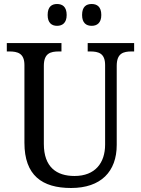

<svg xmlns="http://www.w3.org/2000/svg" viewBox="-20 -929 704 959"><path d="M438 -800C464 -800 486 -814 486 -854C486 -896 464 -909 438 -909C411 -909 390 -896 390 -854C390 -814 411 -800 438 -800ZM265 -800C291 -800 313 -814 313 -854C313 -896 291 -909 265 -909C239 -909 218 -896 218 -854C218 -814 239 -800 265 -800ZM335 10C484 10 563 -72 563 -205V-600C563 -663 596 -672 638 -672H650V-714H418V-672H430C472 -672 505 -663 505 -604V-207C505 -116 456 -50 352 -50C263 -50 199 -94 199 -210V-600C199 -663 232 -672 275 -672H287V-714H14V-672H26C68 -672 102 -663 102 -604V-216C102 -53 190 10 335 10Z"/></svg>

Font: Noto Serif Sinhala SemiCondensed
Style: Regular
Weight: 400
Width: 4
Designer: Jelle Bosma - Monotype Design Team
Foundry: Monotype Imaging Inc.
Version: Version 2.007